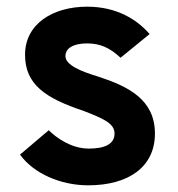

<svg xmlns="http://www.w3.org/2000/svg" viewBox="-20 -543 534 575"><path d="M244 12C365 12 444 -43 444 -143C444 -245 364 -284 276 -313C223 -329 176 -348 176 -375C176 -400 202 -413 241 -413C281 -413 310 -399 341 -370L428 -441C391 -484 330 -523 241 -523C139 -523 55 -472 55 -379C55 -290 116 -249 230 -211C289 -188 323 -174 323 -143C323 -110 291 -98 246 -98C192 -98 147 -132 126 -153L40 -80C80 -24 161 12 244 12Z"/></svg>

Font: Overpass ExtraBold
Style: Regular
Weight: 800
Designer: Delve Withrington, Thomas Jockin
Foundry: Delve Fonts
Version: Version 3.000;DELV;Overpass